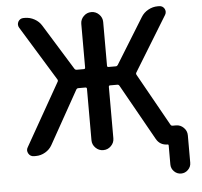

<svg xmlns="http://www.w3.org/2000/svg" viewBox="-59 -815 1068 1015"><g transform="rotate(-5 475.5 -308.0)"><path d="M803.7 -21.5Q762.7 -21.5 743.2 -56.6L577.1 -352.5Q573.2 -359.4 566.4 -359.4H527.3Q520.5 -359.4 520.5 -351.6V-79.1Q520.5 -55.7 503.4 -38.6Q486.3 -21.5 462.9 -21.5H461.9Q438.5 -21.5 421.4 -38.6Q404.3 -55.7 404.3 -79.1V-351.6Q404.3 -359.4 396.5 -359.4H359.4Q351.6 -359.4 347.7 -352.5L190.4 -71.3Q177.7 -48.8 154.3 -35.2Q130.9 -21.5 104.5 -21.5H94.7Q75.2 -21.5 65.4 -38.1Q60.5 -46.9 60.5 -55.2Q60.5 -63.5 65.4 -71.3L252.9 -402.3Q256.8 -409.2 252.9 -415L75.2 -705.1Q70.3 -712.9 70.3 -721.7Q70.3 -729.5 74.2 -737.3Q84 -753.9 102.5 -753.9H110.4Q136.7 -753.9 160.6 -740.7Q184.6 -727.5 198.2 -705.1L347.7 -462.9Q351.6 -457 359.4 -457H396.5Q404.3 -457 404.3 -464.8V-696.3Q404.3 -719.7 421.4 -736.8Q438.5 -753.9 461.9 -753.9H462.9Q486.3 -753.9 503.4 -736.8Q520.5 -719.7 520.5 -696.3V-464.8Q520.5 -457 527.3 -457H566.4Q573.2 -457 577.1 -462.9L726.6 -705.1Q740.2 -727.5 764.2 -740.7Q788.1 -753.9 814.5 -753.9H822.3Q840.8 -753.9 850.6 -737.3Q854.5 -729.5 854.5 -721.7Q854.5 -712.9 849.6 -705.1L671.9 -415Q668 -409.2 671.9 -402.3L827.1 -125Q831.1 -118.2 837.9 -118.2H856.4Q879.9 -118.2 897 -101.1Q914.1 -84 914.1 -60.5V85Q914.1 106.4 898.4 122.1Q882.8 137.7 861.3 137.7Q839.8 137.7 824.2 122.1Q808.6 106.4 808.6 85V-16.6Q808.6 -21.5 803.7 -21.5Z"/></g></svg>

Font: Gen Jyuu Gothic Medium
Style: Regular
Weight: 500
Designer: [Source Han Sans]
Ryoko NISHIZUKA  (kana & ideographs); Paul D. Hunt (Latin, Greek & Cyrillic); Wenlong ZHANG  (bopomofo
Version: Version 1.002.20150607